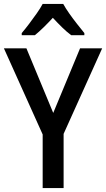

<svg xmlns="http://www.w3.org/2000/svg" viewBox="-20 -961 542 981"><path d="M252 -384 389 -714H502L305 -277V0H198V-274L0 -714H115ZM303 -941Q315 -919 334 -892Q353 -865 373.5 -839Q394 -813 411 -792V-781H344Q321 -798 297.5 -821Q274 -844 250 -870Q226 -844 202.5 -821Q179 -798 158 -781H91V-792Q109 -813 129 -839.5Q149 -866 168 -893Q187 -920 198 -941Z"/></svg>

Font: Noto Sans Display SemiCondensed Medium
Style: Regular
Weight: 500
Width: 4
Designer: Monotype Design Team
Foundry: Monotype Imaging Inc.
Version: Version 2.003